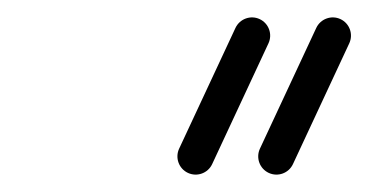

<svg xmlns="http://www.w3.org/2000/svg" viewBox="-20 -582 424 221"><path d="M344 -549.8C344 -549.8 344 -549.8 344 -549.8C322.4 -503.5 300.8 -457.2 279.2 -410.9C274.3 -400.4 278.8 -387.9 289.3 -383C299.8 -378.1 312.3 -382.6 317.2 -393.1C317.2 -393.1 317.2 -393.1 317.2 -393.1C338.8 -439.4 360.4 -485.8 382 -532.1C386.9 -542.6 382.4 -555.1 371.9 -560C361.4 -564.9 348.9 -560.3 344 -549.8ZM251 -549.8C251 -549.8 251 -549.8 251 -549.8C229.4 -503.5 207.8 -457.2 186.2 -410.9C181.3 -400.4 185.8 -387.9 196.3 -383C206.8 -378.1 219.3 -382.6 224.2 -393.1C245.8 -439.4 267.4 -485.8 289 -532.1C293.9 -542.6 289.4 -555.1 278.9 -560C268.4 -564.9 255.9 -560.3 251 -549.8Z"/></svg>

Font: FRB American Cursive Guidelines Medium
Style: Italic
Weight: 500
Italic angle: -25°
Version: Version 2.0;Modular Font Editor K font №1